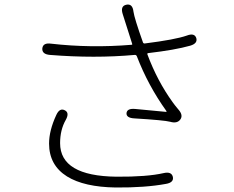

<svg xmlns="http://www.w3.org/2000/svg" viewBox="-20 -801 1040 853"><path d="M494 32Q354 30 278 -17Q198 -67 198 -163Q198 -221 230 -290Q245 -323 268 -311Q290 -300 272 -268Q247 -224 247 -165Q247 -19 497 -16Q633 -15 707 -32Q742 -40 748 -15Q753 10 717 16Q625 33 494 32ZM781 -270Q767 -251 736 -260Q710 -267 577 -275Q541 -277 542 -298Q544 -320 580 -317L717 -304Q722 -304 719 -308Q638 -421 588 -551Q585 -558 578 -557Q401 -541 202 -557Q166 -560 168 -586Q171 -612 207 -607Q382 -587 564 -602Q569 -602 567 -607L525 -739Q514 -774 541 -780Q569 -786 573 -749Q577 -720 615 -613Q617 -607 624 -608Q759 -625 810 -643Q844 -656 852 -632Q859 -608 825 -598Q758 -579 638 -565Q633 -564 635 -559Q679 -441 747 -347Q757 -333 768 -320L773 -314Q795 -289 781 -270Z"/></svg>

Font: Resource Han Rounded CN Light
Style: Regular
Weight: 300
Designer: Cyano Hao (round all glyphs); Ryoko NISHIZUKA 西塚涼子 (kana, bopomofo & ideographs); Paul D. Hunt (Latin, Greek & Cyrillic)
Foundry: Cyano Hao
Version: 0.990